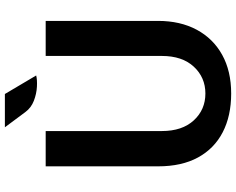

<svg xmlns="http://www.w3.org/2000/svg" viewBox="-108 -822 944 767"><g transform="rotate(-90 363.5 -438.0)"><path d="M374 14Q284.5 14 219.2 -19.8Q154 -53.5 118.5 -118.5Q83 -183.5 83 -278V-727H224V-263Q224 -181.5 266.8 -135.2Q309.5 -89 374 -89Q438 -89 481 -135.2Q524 -181.5 524 -263V-727H664V-278Q664 -189.5 628.8 -123.8Q593.5 -58 528.5 -22Q463.5 14 374 14ZM446 -765Q429 -760.5 401 -762Q373 -763.5 345 -774.2Q317 -785 300 -808L239 -890H372Z"/></g></svg>

Font: Expletus Sans
Style: Bold
Weight: 700
Version: Version 7.500